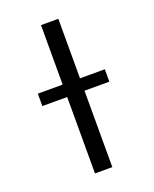

<svg xmlns="http://www.w3.org/2000/svg" viewBox="-132 -768 675 843"><g transform="rotate(-20 206.0 -346.5)"><path d="M48 -357V-415H164V-693H245V-415H361V-357H245V0H164V-357Z"/></g></svg>

Font: Coval
Style: Light
Weight: 300
Foundry: Context Ltd
Version: Version 001.000